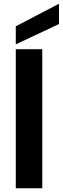

<svg xmlns="http://www.w3.org/2000/svg" viewBox="-20 -1002 334 1022"><path d="M64 0ZM64 0ZM205 0H64V-740H205ZM64 -766V-862L294 -982V-874Z"/></svg>

Font: Ulagadi Sans SemiBold
Style: Regular
Weight: 600
Designer: Ninad Kale (Devanagari), Jonny Pinhorn (Latin)
Foundry: Indian Type Foundry
Version: Version 3.01;March 29, 2020;FontCreator 12.0.0.2522 64-bit; 